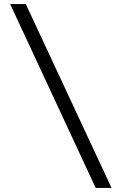

<svg xmlns="http://www.w3.org/2000/svg" viewBox="-20 -720 569 945"><path d="M529 205H451L30 -700H107Z"/></svg>

Font: Red Hat Display
Style: Regular
Weight: 400
Designer: Pentagram / MCKL
Foundry: Pentagram / MCKL
Version: Version 1.003; Red Hat Display